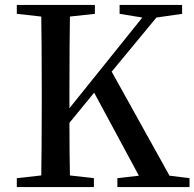

<svg xmlns="http://www.w3.org/2000/svg" viewBox="-20 -757 787 777"><path d="M360 0V-36L263 -47C262 -98 261 -169 261 -260L361 -382L542 -46L455 -36V0H747V-36L666 -46L432 -467L613 -686L717 -701V-737H464V-701L556 -686L261 -319V-394C261 -527 262 -625 263 -690L364 -701V-737H48V-701L147 -690C148 -625 149 -526 149 -394V-343C149 -210 148 -112 147 -47L48 -36V0Z"/></svg>

Font: AllPunType SemiBold
Style: Regular
Weight: 600
Version: 1.0